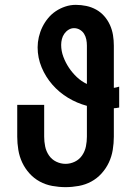

<svg xmlns="http://www.w3.org/2000/svg" viewBox="-20 -763 540 791"><path d="M250 8Q223 8 195.5 3Q168 -2 144 -15Q120 -28 101.5 -48.5Q83 -69 71.5 -93.5Q60 -118 55.5 -145.5Q51 -173 51 -200V-331H162V-200Q162 -180 166 -160Q170 -140 181.5 -123Q193 -106 211.5 -97Q230 -88 250 -88Q270 -88 288.5 -97Q307 -106 318.5 -123Q330 -140 334 -160Q338 -180 338 -200V-327Q297 -338 260.5 -360Q224 -382 196 -414Q168 -446 151.5 -485.5Q135 -525 135 -568Q135 -589 140 -610.5Q145 -632 154.5 -651.5Q164 -671 178 -688Q192 -705 210 -717Q228 -729 249 -736Q270 -743 292 -743Q314 -743 335.5 -738.5Q357 -734 376 -723.5Q395 -713 409.5 -696.5Q424 -680 433 -660Q442 -640 445.5 -618.5Q449 -597 449 -575V-401Q454 -402 459.5 -403Q465 -404 471 -406V-320Q465 -319 459.5 -318Q454 -317 449 -317V-200Q449 -173 444.5 -145.5Q440 -118 428.5 -93.5Q417 -69 398.5 -48.5Q380 -28 356 -15Q332 -2 304.5 3Q277 8 250 8ZM338 -417V-575Q338 -588 335.5 -600.5Q333 -613 326.5 -623.5Q320 -634 309 -640.5Q298 -647 285 -647Q273 -647 262.5 -640.5Q252 -634 245 -624Q238 -614 235 -602Q232 -590 232 -578Q232 -553 241 -529Q250 -505 264 -484Q278 -463 296.5 -445.5Q315 -428 338 -417Z"/></svg>

Font: Moesevka
Style: Bold
Weight: 700
Monospace: yes
Designer: Belleve Invis
Foundry: Belleve Invis
Version: Version 32.5.0; ttfautohint (v1.8.4)